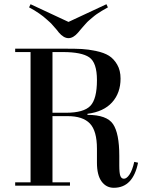

<svg xmlns="http://www.w3.org/2000/svg" viewBox="-20 -881 707 911"><path d="M617 -113 635 -109Q611 10 520 10Q484 10 462 -20Q440 -50 440 -109V-175Q440 -260 406.5 -295Q373 -330 301 -330H229V-16H312V0H52V-16H125V-634H52V-650H293Q338 -650 368 -648.5Q398 -647 436 -639Q474 -631 497 -616.5Q520 -602 536 -574.5Q552 -547 552 -508Q552 -440 512 -395.5Q472 -351 395 -341V-336Q487 -336 516.5 -292Q546 -248 546 -142V-96Q546 -60 551 -46.5Q556 -33 568 -33Q581 -33 594.5 -53Q608 -73 617 -113ZM440 -501Q440 -584 403.5 -609Q367 -634 279 -634H229V-346H293Q377 -346 408.5 -378.5Q440 -411 440 -501ZM125 -861 305 -777 485 -861 492 -846Q477 -838 463 -829.5Q449 -821 439 -814Q429 -807 417.5 -797Q406 -787 400.5 -782.5Q395 -778 385 -766.5Q375 -755 373 -753Q371 -751 361 -739L351 -727Q328 -700 305 -700Q282 -700 259 -727Q258 -729 250.5 -738Q243 -747 240 -750Q237 -753 229.5 -762Q222 -771 216.5 -775.5Q211 -780 202 -788.5Q193 -797 185 -803Q177 -809 166 -817Q155 -825 143 -832Q131 -839 118 -846Z"/></svg>

Font: Elsie Swash Caps
Style: Regular
Weight: 400
Designer: Alejandro Inler
Foundry: Alejandro Inler
Version: 1.001